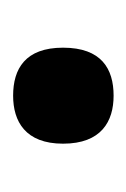

<svg xmlns="http://www.w3.org/2000/svg" viewBox="31 -220 197 300"><g transform="rotate(90 130.0 -70.5)"><path d="M130 8C170 8 205 -11 205 -70C205 -130 170 -149 130 -149C88 -149 55 -130 55 -70C55 -11 88 8 130 8Z"/></g></svg>

Font: Noto Serif Georgian ExtraCondensed ExtraBold
Style: Regular
Weight: 800
Width: 2
Designer: Monotype Design Team, Akaki Razmadze
Foundry: Google LLC
Version: Version 2.003